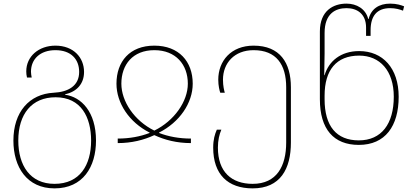

<svg xmlns="http://www.w3.org/2000/svg" viewBox="-20 -790 2280 1060"><path d="M281 250C438 250 510 131 510 -14C510 -172 429 -255 339 -267V-269C404 -284 444 -327 444 -393C444 -472 386 -538 286 -538C194 -538 125 -479 125 -396C125 -385 126 -374 129 -362H155C153 -373 151 -384 151 -394C151 -464 202 -513 286 -513C372 -513 417 -463 417 -393C417 -316 357 -282 276 -278C142 -271 54 -172 54 -14C54 133 129 250 281 250ZM281 225C146 225 81 123 81 -14C81 -160 155 -253 287 -253C428 -253 483 -142 483 -14C483 121 421 225 281 225Z M630 0C707 0 774 -17 832 -44C890 -17 957 0 1034 0V-25C969 -25 910 -36 858 -56V-58C971 -115 1044 -221 1044 -328C1044 -450 968 -538 832 -538C696 -538 623 -450 623 -328C623 -221 693 -115 806 -58V-56C754 -36 695 -25 630 -25ZM832 -69C722 -123 650 -230 650 -328C650 -433 713 -513 832 -513C951 -513 1017 -433 1017 -328C1017 -230 942 -123 832 -69Z M1375 250C1528 250 1586 142 1586 -3V-308C1586 -443 1526 -538 1380 -538C1256 -538 1185 -454 1185 -350C1185 -316 1192 -290 1196 -278H1221C1218 -289 1211 -314 1211 -350C1211 -442 1274 -513 1380 -513C1505 -513 1560 -434 1560 -308V-3C1560 127 1508 225 1375 225C1258 225 1183 159 1183 25C1183 -16 1191 -48 1202 -74H1177C1166 -49 1157 -20 1157 25C1157 173 1238 250 1375 250Z M1961 10C2107 10 2181 -94 2181 -256C2181 -414 2093 -508 1963 -508C1861 -508 1795 -452 1772 -375H1770C1771 -408 1772 -463 1772 -495V-608C1772 -715 1832 -745 1893 -745C1952 -745 2001 -713 2001 -638V-592H2026V-623C2026 -701 2060 -745 2134 -745C2163 -745 2188 -738 2205 -731L2211 -755C2196 -761 2171 -770 2134 -770C2072 -770 2029 -741 2015 -685H2013C1999 -741 1949 -770 1893 -770C1820 -770 1746 -731 1746 -616V-242C1746 -77 1822 10 1961 10ZM1961 -15C1837 -15 1772 -94 1772 -242V-262C1772 -403 1837 -483 1963 -483C2077 -483 2154 -400 2154 -256C2154 -106 2086 -15 1961 -15Z"/></svg>

Font: Noto Sans Georgian Thin
Style: Regular
Weight: 100
Designer: Monotype Design Team, Akaki Razmadze
Foundry: Google LLC
Version: Version 2.005